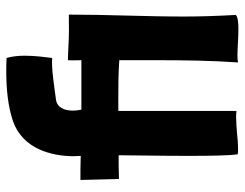

<svg xmlns="http://www.w3.org/2000/svg" viewBox="-102 -660 763 598"><g transform="rotate(-90 279.0 -360.5)"><path d="M384 0C388 -1 395 -2 404 -2C426 -2 460 1 488 1C509 1 526 -1 532 -7C529 -60 527 -114 527 -168C527 -287 533 -409 533 -524V-527H515C471 -526 439 -528 420 -529C414 -529 402 -530 395 -530C393 -530 392 -530 391 -530V-529C390 -518 391 -499 391 -488H237C235 -497 234 -506 234 -515C234 -540 243 -563 267 -567C306 -572 366 -582 398 -579C401 -603 405 -634 405 -664C405 -684 403 -704 398 -721C384 -722 370 -722 356 -722C303 -722 248 -717 201 -701C115 -671 92 -581 92 -512C92 -504 93 -497 93 -490C70 -491 47 -491 18 -491L21 -371C49 -372 72 -372 95 -372C95 -338 93 -244 93 -157C93 -88 94 -25 98 -1C103 0 109 0 116 0C144 0 178 -6 211 -6C218 -6 226 -6 233 -5V-373C247 -373 261 -373 277 -373C309 -373 346 -373 391 -370C391 -332 391 -293 391 -255C391 -169 390 -84 384 0Z"/></g></svg>

Font: HEYCLAY
Style: Regular
Weight: 400
Designer: Marcelo Magalhaes
Foundry: Marcelo Magalhães
Version: Version 1.300;hotconv 1.0.109;makeotfexe 2.5.65596